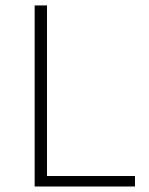

<svg xmlns="http://www.w3.org/2000/svg" viewBox="-20 -678 540 698"><path d="M470.7 -38.1V0H106V-658.2H150.9V-38.1Z"/></svg>

Font: Estedad-FD ExtraLight
Style: Regular
Weight: 200
Designer: Amin Abedi
Version: Version 7.3